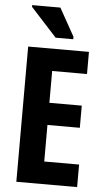

<svg xmlns="http://www.w3.org/2000/svg" viewBox="-62 -971 550 1010"><g transform="rotate(5 213.5 -466.5)"><path d="M64 0V-714H385V-597H201V-429H372V-312H201V-119H385V0ZM204 -773 66 -924V-933H215L297 -786V-773Z"/></g></svg>

Font: Noto Sans ExtraCondensed
Style: Bold
Weight: 700
Width: 2
Designer: Monotype Design Team
Foundry: Monotype Imaging Inc.
Version: Version 2.013; ttfautohint (v1.8.4.7-5d5b)